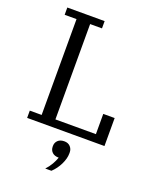

<svg xmlns="http://www.w3.org/2000/svg" viewBox="-169 -797 932 1141"><g transform="rotate(20 297.0 -226.0)"><path d="M55 -46H130V-652H55V-698H291V-652H216V-49H472V-177H544V0H55ZM259 246Q278 226 291.5 202.5Q305 179 312 158Q285 158 270.5 144Q256 130 256 108V104Q256 83 270.5 69Q285 55 311 55Q335 55 349 70Q363 85 363 106V113Q363 145 345 182Q327 219 298 246H259Z"/></g></svg>

Font: IBM Plex Serif
Style: Regular
Weight: 400
Designer: Mike Abbink, Paul van der Laan, Pieter van Rosmalen
Foundry: Bold Monday
Version: Version 2.6